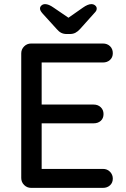

<svg xmlns="http://www.w3.org/2000/svg" viewBox="-20 -911 610 931"><path d="M527 -45Q527 -25 513.5 -12.5Q500 0 479 0H131Q111 0 97 -14Q83 -28 83 -48V-652Q83 -672 97 -686Q111 -700 131 -700H479Q500 -700 513.5 -687Q527 -674 527 -653Q527 -633 513.5 -620.5Q500 -608 479 -608H182V-404H434Q455 -404 468.5 -391Q482 -378 482 -358Q482 -337 468.5 -325Q455 -313 434 -313H182V-92H479Q500 -92 513.5 -78Q527 -64 527 -45ZM449 -870Q449 -864 446.5 -859Q444 -854 436 -846L368 -770Q357 -758 345.5 -752Q334 -746 318 -746H304Q288 -746 276.5 -752Q265 -758 255 -770L186 -846Q180 -853 177 -858.5Q174 -864 174 -870Q174 -878 181 -884.5Q188 -891 199 -891Q216 -891 240 -874L312 -825L382 -874Q406 -891 423 -891Q434 -891 441.5 -884.5Q449 -878 449 -870Z"/></svg>

Font: Quicksand Medium
Style: Regular
Weight: 500
Designer: Andrew Paglinawan
Foundry: Andrew Paglinawan
Version: Version 3.000